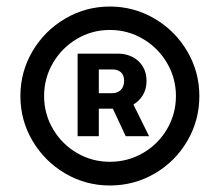

<svg xmlns="http://www.w3.org/2000/svg" viewBox="-20 -737 679 593"><path d="M219.7 -571.3H344.7Q368.7 -571.3 388.7 -561.3Q408.7 -551.3 420.7 -532.2Q432.6 -513.2 432.6 -487.3Q432.6 -462.4 421.6 -443.8Q410.6 -425.3 392.1 -414.1L440.4 -316.4H368.2L328.6 -401.4H285.2V-316.4H219.7ZM43 -440.4Q43 -515.1 80.3 -578.6Q117.7 -642.1 181.2 -679.4Q244.6 -716.8 319.3 -716.8Q394 -716.8 457.5 -679.4Q521 -642.1 558.3 -578.6Q595.7 -515.1 595.7 -440.4Q595.7 -365.2 558.6 -301.8Q521.5 -238.3 458 -201.2Q394.5 -164.1 319.3 -164.1Q244.6 -164.1 181.2 -201.4Q117.7 -238.8 80.3 -302.2Q43 -365.7 43 -440.4ZM523.4 -440.4Q523.4 -495.6 495.8 -542.5Q468.3 -589.4 421.4 -616.9Q374.5 -644.5 319.3 -644.5Q264.2 -644.5 217.5 -616.9Q170.9 -589.4 143.6 -542.5Q116.2 -495.6 116.2 -440.4Q116.2 -385.3 143.6 -338.6Q170.9 -292 217.5 -264.6Q264.2 -237.3 319.3 -237.3Q375 -237.3 421.9 -264.6Q468.8 -292 496.1 -338.6Q523.4 -385.3 523.4 -440.4ZM327.1 -449.2Q342.8 -449.2 353 -459.2Q363.3 -469.2 363.3 -487.3Q363.3 -505.4 353.3 -513.9Q343.3 -522.5 328.1 -522.5H285.2V-449.2Z"/></svg>

Font: Pretendard Std
Style: Bold
Weight: 700
Designer: Base glyphs from Inter by Rasmus Andersson; Hangeul glyphs from Noto Sans CJK(Source Han Sans) by Jang Soo-young and Kan
Foundry: Kil Hyung-jin
Version: Version 1.309